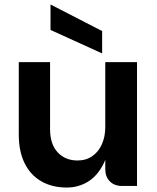

<svg xmlns="http://www.w3.org/2000/svg" viewBox="-20 -832 701 859"><path d="M451 -75V-554H593V0H526Q492 0 471.5 -20.5Q451 -41 451 -75ZM279 7Q213 7 164.5 -21Q116 -49 90 -102Q64 -155 64 -230V-554H204V-254Q204 -187 238 -150.5Q272 -114 327 -114Q365 -114 393 -133.5Q421 -153 436 -187Q451 -221 451 -264L473 -235Q470 -152 442.5 -98Q415 -44 372.5 -18.5Q330 7 279 7ZM206 -812 437 -693V-593L206 -698Z"/></svg>

Font: Parkinsans Light SemiBold
Style: Regular
Weight: 600
Version: Version 1.000